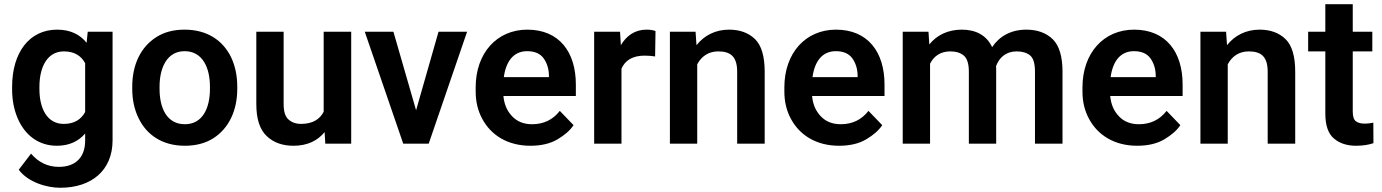

<svg xmlns="http://www.w3.org/2000/svg" viewBox="-20 -678 6523 906"><path d="M37.1 -257.8C37.1 -206.5 45.9 -161.1 63 -120.6C97.2 -40 162.1 9.8 248.5 9.8C306.6 9.8 350.1 -11.2 381.8 -47.9V-14.6C381.8 65.4 335.4 109.4 257.8 109.4C205.6 109.4 161.6 88.4 126.5 46.9L68.4 123C113.3 182.6 201.2 208 264.2 208C410.6 208 511.2 127.4 511.2 -16.1V-528.3H394L388.7 -476.1C357.4 -515.1 312.5 -538.1 249.5 -538.1C117.7 -538.1 37.1 -429.2 37.1 -268.1ZM166 -268.1C166 -361.3 202.6 -435.5 281.7 -435.5C331.1 -435.5 362.8 -414.6 381.8 -379.9V-149.4C362.8 -114.7 331.1 -93.3 280.8 -93.3C201.7 -93.3 166 -167 166 -257.8Z M604 -258.8C604 -207.5 613.8 -162.1 633.3 -121.6C671.9 -40.5 747.1 9.8 852.1 9.8C904.3 9.8 949.2 -2 986.3 -25.4C1060.1 -72.3 1099.6 -156.7 1099.6 -258.8V-269C1099.6 -320.3 1089.8 -366.7 1070.8 -407.2C1031.7 -488.3 956.5 -538.1 851.1 -538.1C798.8 -538.1 754.4 -526.4 717.8 -502.9C643.6 -456.1 604 -372.1 604 -269ZM732.9 -269C732.9 -358.4 768.1 -436.5 851.1 -436.5C936 -436.5 970.7 -358.4 970.7 -269V-258.8C970.7 -167.5 936 -91.8 852.1 -91.8C767.6 -91.8 732.9 -167.5 732.9 -258.8Z M1637.2 0V-528.3H1507.3V-150.9C1489.7 -115.7 1456.1 -93.3 1399.4 -93.3C1376.5 -93.3 1357.4 -100.1 1341.8 -113.8C1326.2 -127 1318.4 -151.4 1318.4 -186V-528.3H1189.5V-187C1189.5 -117.2 1205.6 -66.9 1238.3 -36.1C1270.5 -5.4 1312.5 9.8 1364.7 9.8C1430.7 9.8 1479 -14.2 1511.7 -54.7L1515.1 0Z M1701.2 -528.3 1882.8 0H2002.9L2184.1 -528.3H2049.3L1943.4 -157.7L1836.4 -528.3Z M2482.9 9.8C2534.2 9.8 2577.1 -0.5 2610.8 -20.5C2644.5 -40.5 2669.9 -62.5 2686.5 -87.4L2621.6 -154.8C2588.9 -112.8 2545.4 -91.8 2490.7 -91.8C2451.2 -91.8 2419.9 -104.5 2396.5 -129.4C2372.6 -154.3 2358.9 -186.5 2355.5 -225.1H2697.3V-279.3C2697.3 -432.6 2618.7 -538.1 2468.3 -538.1C2324.7 -538.1 2224.6 -427.7 2224.6 -265.6V-246.1C2224.6 -198.2 2234.9 -155.3 2255.9 -116.7C2297.4 -39.6 2376 9.8 2482.9 9.8ZM2467.3 -436.5C2502.9 -436.5 2528.8 -425.3 2544.9 -403.3C2561 -380.9 2569.3 -354.5 2570.3 -323.7V-314H2357.4C2367.7 -388.7 2403.3 -436.5 2467.3 -436.5Z M3073.2 -531.7C3061 -536.1 3046.9 -538.1 3030.3 -538.1C2977.1 -538.1 2936.5 -510.3 2909.7 -464.8L2905.8 -528.3H2783.7V0H2912.6V-354C2929.7 -393.1 2964.8 -415.5 3022 -415.5C3040 -415.5 3056.2 -414.1 3071.3 -411.6Z M3369.1 -435.5C3426.3 -435.5 3458.5 -412.1 3458.5 -339.8V0H3588.4V-338.9C3588.4 -412.1 3573.2 -463.9 3542.5 -493.7C3511.7 -523.4 3470.7 -538.1 3420.4 -538.1C3356.4 -538.1 3303.2 -511.2 3266.6 -464.8L3262.2 -528.3H3141.1V0H3270V-374.5C3289.6 -411.6 3322.8 -435.5 3369.1 -435.5Z M3939.5 9.8C3990.7 9.8 4033.7 -0.5 4067.4 -20.5C4101.1 -40.5 4126.5 -62.5 4143.1 -87.4L4078.1 -154.8C4045.4 -112.8 4002 -91.8 3947.3 -91.8C3907.7 -91.8 3876.5 -104.5 3853 -129.4C3829.1 -154.3 3815.4 -186.5 3812 -225.1H4153.8V-279.3C4153.8 -432.6 4075.2 -538.1 3924.8 -538.1C3781.2 -538.1 3681.2 -427.7 3681.2 -265.6V-246.1C3681.2 -198.2 3691.4 -155.3 3712.4 -116.7C3753.9 -39.6 3832.5 9.8 3939.5 9.8ZM3923.8 -436.5C3959.5 -436.5 3985.4 -425.3 4001.5 -403.3C4017.6 -380.9 4025.9 -354.5 4026.9 -323.7V-314H3814C3824.2 -388.7 3859.9 -436.5 3923.8 -436.5Z M4464.4 -435.5C4491.2 -435.5 4512.7 -428.7 4528.3 -415.5C4543.9 -401.9 4551.8 -376.5 4551.8 -339.4V0H4680.7V-352.5C4680.7 -356.9 4680.7 -361.8 4680.2 -366.2C4695.3 -407.2 4728 -435.5 4777.3 -435.5C4804.2 -435.5 4825.2 -429.2 4840.8 -416.5C4856 -403.8 4863.8 -378.4 4863.8 -339.8V0H4993.7V-339.4C4993.7 -411.1 4978.5 -462.4 4947.8 -492.7C4917 -522.9 4875 -538.1 4822.8 -538.1C4750 -538.1 4695.3 -506.3 4661.6 -455.6C4634.8 -512.7 4583.5 -538.1 4518.6 -538.1C4451.7 -538.1 4400.4 -511.7 4365.2 -468.3L4361.3 -528.3H4239.7V0H4368.7V-377.4C4386.2 -412.6 4417.5 -435.5 4464.4 -435.5Z M5346.2 9.8C5397.5 9.8 5440.4 -0.5 5474.1 -20.5C5507.8 -40.5 5533.2 -62.5 5549.8 -87.4L5484.9 -154.8C5452.1 -112.8 5408.7 -91.8 5354 -91.8C5314.5 -91.8 5283.2 -104.5 5259.8 -129.4C5235.8 -154.3 5222.2 -186.5 5218.8 -225.1H5560.5V-279.3C5560.5 -432.6 5481.9 -538.1 5331.5 -538.1C5188 -538.1 5087.9 -427.7 5087.9 -265.6V-246.1C5087.9 -198.2 5098.1 -155.3 5119.1 -116.7C5160.6 -39.6 5239.3 9.8 5346.2 9.8ZM5330.6 -436.5C5366.2 -436.5 5392.1 -425.3 5408.2 -403.3C5424.3 -380.9 5432.6 -354.5 5433.6 -323.7V-314H5220.7C5231 -388.7 5266.6 -436.5 5330.6 -436.5Z M5872.6 -435.5C5929.7 -435.5 5961.9 -412.1 5961.9 -339.8V0H6091.8V-338.9C6091.8 -412.1 6076.7 -463.9 6045.9 -493.7C6015.1 -523.4 5974.1 -538.1 5923.8 -538.1C5859.9 -538.1 5806.6 -511.2 5770 -464.8L5765.6 -528.3H5644.5V0H5773.4V-374.5C5793 -411.6 5826.2 -435.5 5872.6 -435.5Z M6363.3 -528.3V-658.2H6233.9V-528.3H6152.8V-435.5H6233.9V-142.1C6233.9 -86.9 6247.1 -47.9 6273.9 -24.9C6300.3 -2 6335.4 9.8 6378.9 9.8C6412.6 9.8 6439.5 4.9 6460.9 -2.4L6460.4 -99.1C6450.7 -97.2 6436 -94.7 6418.9 -94.7C6400.9 -94.7 6387.2 -98.6 6377.9 -106C6368.2 -113.3 6363.3 -128.4 6363.3 -152.3V-435.5H6455.6V-528.3Z"/></svg>

Font: Vazirmatn SemiBold
Style: Regular
Weight: 600
Designer: Saber Rastikerdar
Foundry: Saber Rastikerdar
Version: Version 33.003